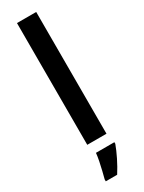

<svg xmlns="http://www.w3.org/2000/svg" viewBox="-255 -789 777 1038"><g transform="rotate(-30 134.0 -269.5)"><path d="M194 0H74V-760H194ZM208 71Q196 104 176 144.5Q156 185 133 221H62V209Q67 190 73.5 163.5Q80 137 85.5 109.5Q91 82 93 61H208Z"/></g></svg>

Font: Noto Sans Tamil SemiCondensed SemiBold
Style: Regular
Weight: 600
Width: 4
Designer: Jelle Bosma - Monotype Design Team
Foundry: Monotype Imaging Inc.
Version: Version 2.004; ttfautohint (v1.8.4.7-5d5b)